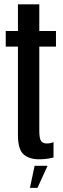

<svg xmlns="http://www.w3.org/2000/svg" viewBox="-20 -744 297 904"><path d="M163.5 6Q199 6 232 -2.5V-75Q218 -68.5 200 -68.5Q183 -68.5 174 -79.5Q165 -90.5 165 -129V-524.5H243.5V-598H165V-723.5H64.5V-598H7V-524.5H64.5V-108.5Q64.5 -40 91.2 -17Q118 6 163.5 6ZM121 140.5H156.5L204 36.5H143Z"/></svg>

Font: Anybody ExtraCondensed Medium
Style: Regular
Weight: 500
Width: 2
Version: Version 1.113;gftools[0.9.25]